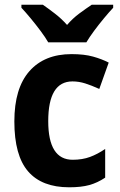

<svg xmlns="http://www.w3.org/2000/svg" viewBox="-20 -786 511 816"><path d="M274 10Q158 10 99.5 -57.5Q41 -125 41 -270Q41 -411 105 -483.5Q169 -556 284 -556Q338 -556 375.5 -545.5Q413 -535 442 -520L402 -408Q369 -423 342 -431.5Q315 -440 288 -440Q185 -440 185 -271Q185 -107 289 -107Q330 -107 362.5 -119Q395 -131 427 -153V-31Q394 -9 359.5 0.5Q325 10 274 10ZM185 -606Q173 -627 152.5 -654.5Q132 -682 110 -708.5Q88 -735 71 -753V-766H162Q185 -750 213 -728.5Q241 -707 265 -680Q289 -708 317.5 -729Q346 -750 370 -766H461V-753Q444 -735 422 -708.5Q400 -682 380 -655Q360 -628 347 -606Z"/></svg>

Font: Noto Sans Sinhala SemiCondensed
Style: Bold
Weight: 700
Width: 4
Designer: Jelle Bosma - Monotype Design Team
Foundry: Monotype Imaging Inc.
Version: Version 2.006; ttfautohint (v1.8.4.7-5d5b)